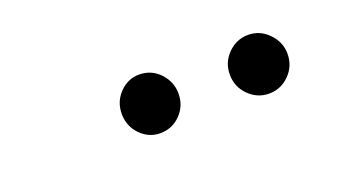

<svg xmlns="http://www.w3.org/2000/svg" viewBox="-28 -1036 656 369"><g transform="rotate(-20 300.0 -851.0)"><path d="M480 -791Q456 -791 438.5 -808.5Q421 -826 421 -851Q421 -876 438.5 -893.5Q456 -911 480 -911Q504 -911 521.5 -893Q539 -875 539 -851Q539 -826 521.5 -808.5Q504 -791 480 -791ZM257 -791Q234 -791 217 -808.5Q200 -826 200 -851Q200 -876 217 -893.5Q234 -911 257 -911Q282 -911 299 -893Q316 -875 316 -851Q316 -826 299 -808.5Q282 -791 257 -791Z"/></g></svg>

Font: Zen Old Mincho Black
Style: Regular
Weight: 900
Designer: Yoshimichi Ohira
Foundry: Positype
Version: Version 1.001